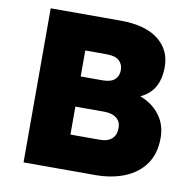

<svg xmlns="http://www.w3.org/2000/svg" viewBox="-79 -779 866 859"><g transform="rotate(10 354.5 -350.0)"><path d="M83 0V-700H400Q512 -700 571.5 -654Q631 -608 631 -530Q631 -420 546 -382Q602 -361 635 -317.5Q668 -274 668 -214Q668 -142 634 -94.5Q600 -47 541.5 -23.5Q483 0 410 0ZM268 -423H368Q405 -423 422.5 -439Q440 -455 440 -482Q440 -509 422 -525Q404 -541 365 -541H268ZM268 -159H404Q437 -159 456 -176Q475 -193 475 -226Q475 -254 455 -270Q435 -286 399 -286H268Z"/></g></svg>

Font: Lexend ExtraBold
Style: Regular
Weight: 800
Designer: Bonnie Shaver-Troup, Thomas Jockin
Foundry: Lexend
Version: Version 1.007; ttfautohint (v1.8.3)